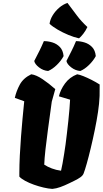

<svg xmlns="http://www.w3.org/2000/svg" viewBox="-20 -1253 686 1284"><path d="M330.1 10.3Q303.7 8.8 271.5 1.2Q239.3 -6.3 207 -17.8Q174.8 -29.3 148.9 -43.2Q123 -57.1 109.4 -71.8V-95.2Q109.4 -148.4 112.5 -212.4Q115.7 -276.4 120.6 -339.8Q125.5 -403.3 130.4 -456.5Q135.3 -509.8 138.7 -542.2Q142.1 -574.7 142.1 -575.7L79.1 -598.6Q88.9 -643.6 112.5 -687.3Q136.2 -731 189 -756.3Q222.2 -752 264.4 -723.6Q306.6 -695.3 349.6 -657.2V-656.7L326.2 -573.2L300.3 -383.8Q291 -315.9 284.2 -254.6Q277.3 -193.4 275.9 -151.9Q298.3 -137.2 326.7 -126.5Q355 -115.7 388.2 -111.3Q392.6 -127.9 398.2 -159.7Q403.8 -191.4 409.4 -226.6Q415 -261.7 418.5 -287.6Q422.4 -316.9 427.2 -357.9Q432.1 -398.9 436.8 -442.6Q441.4 -486.3 444.6 -524.7Q447.8 -563 448.7 -586.4L374 -608.9Q383.8 -652.3 414.6 -694.6Q445.3 -736.8 496.1 -756.3Q512.2 -753.9 537.8 -743.7Q563.5 -733.4 592.3 -718.8Q621.1 -704.1 646.5 -688Q646.5 -656.2 646.2 -640.6Q646 -625 646 -613.8Q646 -610.8 645.5 -603.5Q644 -562 635.5 -504.6Q627 -447.3 614 -384.3Q601.1 -321.3 586.9 -262.5Q572.8 -203.6 560.1 -158.7Q547.4 -113.8 539.1 -92.8Q533.7 -78.6 516.8 -66.9Q500 -55.2 480.2 -45.7Q460.4 -36.1 444.8 -28.3Q410.6 -11.7 383.5 -2Q356.4 7.8 330.1 10.3ZM517.1 -778.3Q483.9 -780.8 456.1 -802.5Q428.2 -824.2 424.3 -845.2Q439.5 -875 456.8 -909.2Q474.1 -943.4 488.3 -978Q516.1 -978 545.2 -969.2Q574.2 -960.4 595.5 -938.7Q616.7 -917 620.6 -877.9Q604 -846.7 575.2 -818.6Q546.4 -790.5 517.1 -778.3ZM301.8 -778.3Q268.6 -780.8 240.7 -802.5Q212.9 -824.2 209 -845.2Q228.5 -882.8 243.7 -913.1Q258.8 -943.4 273.4 -978Q301.8 -978 330.6 -969.2Q359.4 -960.4 380.4 -938.7Q401.4 -917 405.3 -877.9Q388.7 -846.7 359.9 -818.6Q331.1 -790.5 301.8 -778.3ZM508.3 -996.6Q476.1 -1003.4 437.7 -1019.3Q399.4 -1035.2 365.2 -1055.2Q331.1 -1075.2 311.5 -1093.8Q314.9 -1121.6 332 -1149.9Q349.1 -1178.2 375.2 -1200.9Q401.4 -1223.6 431.2 -1233.4Q465.3 -1188 494.4 -1149.2Q523.4 -1110.4 564.5 -1072.3Q553.2 -1047.9 536.9 -1026.9Q520.5 -1005.9 508.3 -996.6Z"/></svg>

Font: Fruktur
Style: Italic
Weight: 400
Italic angle: -8°
Designer: Viktoriya Grabowska, Eben Sorkin
Foundry: Viktoriya Grabowska
Version: Version 1.008; ttfautohint (v1.8.4.7-5d5b)